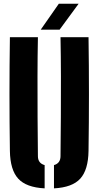

<svg xmlns="http://www.w3.org/2000/svg" viewBox="-20 -999 527 1028"><path d="M33 -191Q28.5 -495.5 33 -800H183Q181 -699.5 180.8 -590.5Q180.5 -481.5 181.2 -372.5Q182 -263.5 183 -163Q183 -125 219 -115V9.5Q120.5 4.5 77.5 -42.5Q34.5 -89.5 33 -191ZM269 9.5V-115Q304 -125 304 -163Q305 -263.5 305.8 -372.5Q306.5 -481.5 306.2 -590.5Q306 -699.5 304 -800H454Q458.5 -495.5 454 -191Q452.5 -89.5 409.8 -42.5Q367 4.5 269 9.5ZM198 -840 295 -979H401L299 -840Z"/></svg>

Font: Big Shoulders Stencil Display Black
Style: Regular
Weight: 900
Designer: Patric King
Foundry: XO Type Co
Version: Version 1.000